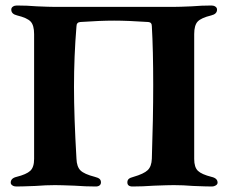

<svg xmlns="http://www.w3.org/2000/svg" viewBox="-20 -675 830 698"><path d="M19 -11Q19 -27 40 -32Q76 -41 90 -54Q104 -67 104 -97V-551Q104 -583 91.5 -596.5Q79 -610 42 -619Q21 -624 21 -640Q21 -647 27 -651Q33 -655 41 -655Q78 -655 114 -652Q160 -650 178 -650H398H612Q631 -650 677 -652Q713 -655 749 -655Q757 -655 763 -651Q769 -647 769 -640Q769 -624 748 -619Q711 -610 698.5 -596.5Q686 -583 686 -551V-97Q686 -67 699.5 -54Q713 -41 749 -32Q771 -27 771 -11Q771 -5 764.5 -1Q758 3 751 3Q730 3 682 1Q645 -2 612 -2Q592 -2 540 0Q498 3 462 3Q443 3 443 -12Q443 -20 448 -24.5Q453 -29 465 -32Q503 -43 517 -56.5Q531 -70 532 -98Q537 -245 537 -366Q537 -493 532 -580Q532 -594 519 -595Q444 -600 395 -600Q344 -600 272 -595Q258 -594 258 -579Q249 -471 249 -359Q249 -251 258 -98Q259 -69 272.5 -55.5Q286 -42 325 -32Q337 -29 342 -24.5Q347 -20 347 -12Q347 -5 342 -1Q337 3 328 3Q292 3 251 0Q199 -2 180 -2Q147 -2 109 1Q59 3 39 3Q31 3 25 -1Q19 -5 19 -11Z"/></svg>

Font: EB Garamond
Style: Bold
Weight: 700
Designer: Georg Duffner and Octavio Pardo
Foundry: Georg Duffner
Version: Version 1.000; ttfautohint (v1.6)